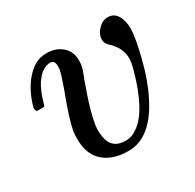

<svg xmlns="http://www.w3.org/2000/svg" viewBox="-108 -561 702 690"><g transform="rotate(-30 242.5 -216.0)"><path d="M415 -443Q441 -443 454 -421Q467 -399 467 -367Q467 -332 447 -252Q428 -175 399 -118Q336 11 241 11Q177 11 139.5 -21.5Q102 -54 102 -117Q102 -135 104 -151Q113 -199 151 -298L167 -346Q173 -364 173 -380Q173 -405 154 -405Q147 -405 138 -402Q87 -384 61 -287Q61 -286 60 -283.5Q59 -281 58.5 -280.5Q58 -280 57 -279Q56 -278 53.5 -278Q51 -278 49 -278Q47 -278 41 -278H27Q19 -286 24 -302Q48 -381 98 -420Q125 -441 160 -441Q199 -441 224 -419Q249 -397 249 -361Q249 -344 246 -335Q246 -328 231 -291Q185 -166 182 -113Q182 -86 187 -69Q200 -26 250 -26Q277 -26 298 -42Q360 -83 401 -231Q409 -259 409 -277Q409 -321 370 -356Q357 -368 357 -383Q357 -405 375 -424Q393 -443 415 -443Z"/></g></svg>

Font: KaTeX_Math
Style: Italic
Weight: 400
Version: Version 3699957226